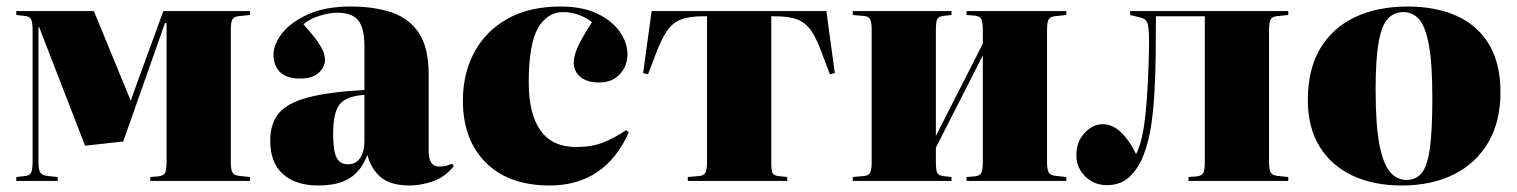

<svg xmlns="http://www.w3.org/2000/svg" viewBox="-20 -555 4654 589"><path d="M30 0V-12L56 -15Q71 -16 75.5 -25.5Q80 -35 80 -60V-461Q80 -486 75.5 -495.5Q71 -505 56 -506L30 -509V-521H268L381 -246L396 -288L481 -521H747V-509L718 -506Q700 -505 694 -497Q688 -489 688 -463V-58Q688 -33 694 -24.5Q700 -16 718 -15L747 -12V0H441V-12L466 -14Q482 -16 486.5 -25Q491 -34 491 -58V-484H486L358 -121L241 -108L100 -472H98V-59Q98 -33 104 -25Q110 -17 127 -15L157 -12V0Z M956 14Q887 14 848 -21Q809 -56 809 -123Q809 -177 836 -208.5Q863 -240 926.5 -256.5Q990 -273 1098 -279V-412Q1098 -469 1079 -492.5Q1060 -516 1014 -516Q990 -516 958.5 -506Q927 -496 911 -480Q941 -447 955 -426.5Q969 -406 973 -393.5Q977 -381 977 -372Q977 -349 957.5 -331.5Q938 -314 901 -314Q858 -314 838.5 -334.5Q819 -355 819 -387Q819 -419 845.5 -453Q872 -487 925 -511Q978 -535 1056 -535Q1129 -535 1182.5 -516.5Q1236 -498 1265.5 -453Q1295 -408 1295 -327V-91Q1295 -44 1328 -44Q1348 -44 1367 -53L1372 -45Q1343 -10 1306 2Q1269 14 1237 14Q1178 14 1148 -11.5Q1118 -37 1107 -80Q1089 -32 1053.5 -9Q1018 14 956 14ZM1047 -51Q1072 -51 1085 -70.5Q1098 -90 1098 -122V-264Q1042 -260 1022 -235Q1002 -210 1002 -144Q1002 -92 1012.5 -71.5Q1023 -51 1047 -51Z M1666 14Q1541 14 1470.5 -56Q1400 -126 1400 -247Q1400 -329 1435 -394.5Q1470 -460 1537 -497.5Q1604 -535 1700 -535Q1766 -535 1811.5 -513.5Q1857 -492 1881 -458Q1905 -424 1905 -387Q1905 -368 1896 -348.5Q1887 -329 1867.5 -315.5Q1848 -302 1817 -302Q1781 -302 1760.5 -319Q1740 -336 1740 -363Q1740 -382 1751.5 -409Q1763 -436 1796 -487Q1779 -501 1755 -509.5Q1731 -518 1708 -518Q1659 -518 1630.5 -469Q1602 -420 1602 -301Q1602 -206 1638 -155Q1674 -104 1748 -104Q1795 -104 1830.5 -118Q1866 -132 1901 -156L1909 -149Q1836 14 1666 14Z M2090 0V-12L2125 -15Q2138 -16 2143.5 -24.5Q2149 -33 2149 -59V-505H2135Q2094 -505 2068.5 -495Q2043 -485 2026 -460Q2009 -435 1992 -390L1968 -327L1953 -331L1979 -521H2515L2541 -331L2526 -327L2502 -390Q2486 -435 2469 -460Q2452 -485 2426.5 -495Q2401 -505 2359 -505H2346V-59Q2346 -33 2349.5 -25Q2353 -17 2367 -15L2395 -12V0Z M2596 0V-12L2630 -15Q2644 -16 2649 -24.5Q2654 -33 2654 -59V-462Q2654 -488 2649 -496.5Q2644 -505 2630 -506L2596 -509V-521H2899V-509L2872 -506Q2859 -504 2855 -496Q2851 -488 2851 -462V-138L2995 -421V-463Q2995 -487 2990.5 -496Q2986 -505 2971 -507L2945 -509V-521H3251V-509L3223 -506Q3204 -505 3198 -497Q3192 -489 3192 -463V-58Q3192 -33 3198 -24.5Q3204 -16 3223 -15L3251 -12V0H2945V-12L2971 -14Q2986 -16 2990.5 -25Q2995 -34 2995 -58V-385L2851 -102V-59Q2851 -33 2855 -25Q2859 -17 2872 -15L2899 -12V0Z M3376 13Q3336 13 3309 -14Q3282 -41 3282 -78Q3282 -120 3307 -147Q3332 -174 3363 -174Q3394 -174 3421 -147Q3448 -120 3465 -82Q3475 -101 3480.5 -124Q3486 -147 3489 -165Q3495 -205 3498.5 -257Q3502 -309 3503.5 -356Q3505 -403 3505 -429Q3505 -464 3501 -480.5Q3497 -497 3479 -501L3447 -509V-521H3932V-509L3903 -506Q3885 -505 3879 -497Q3873 -489 3873 -463V-58Q3873 -33 3879 -24.5Q3885 -16 3903 -15L3932 -12V0H3626V-12L3652 -14Q3667 -16 3671.5 -25Q3676 -34 3676 -58V-505H3526Q3526 -460 3525.5 -400.5Q3525 -341 3522 -281Q3519 -221 3512 -174Q3505 -124 3489 -81.5Q3473 -39 3445.5 -13Q3418 13 3376 13Z M4280 14Q4193 14 4128.5 -16.5Q4064 -47 4028 -105.5Q3992 -164 3992 -248Q3992 -342 4030 -406Q4068 -470 4137 -502.5Q4206 -535 4299 -535Q4384 -535 4448 -506.5Q4512 -478 4547.5 -419.5Q4583 -361 4583 -272Q4583 -183 4546 -119Q4509 -55 4441 -20.5Q4373 14 4280 14ZM4295 -3Q4324 -3 4341.5 -24.5Q4359 -46 4366.5 -100.5Q4374 -155 4374 -254Q4374 -362 4363 -419Q4352 -476 4332.5 -497Q4313 -518 4285 -518Q4256 -518 4237 -497Q4218 -476 4209 -424Q4200 -372 4200 -279Q4200 -169 4212 -109.5Q4224 -50 4245 -26.5Q4266 -3 4295 -3Z"/></svg>

Font: Literata 72pt ExtraBold
Style: Regular
Weight: 800
Designer: Latin by Veronika Burian and Jose Scaglione. Greek by Irene Vlachou. Cyrillic by Vera Evstafieva.
Foundry: TypeTogether
Version: Version 3.002